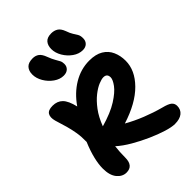

<svg xmlns="http://www.w3.org/2000/svg" viewBox="-287 -1163 1314 1314"><g transform="rotate(-45 369.5 -506.5)"><path d="M147 13Q108 13 79.5 -21.5Q51 -56 51 -122Q51 -163 63.5 -215Q76 -267 102 -329Q103 -379 96.5 -418.5Q90 -458 79 -497.5Q68 -537 53 -584Q42 -624 55.5 -646.5Q69 -669 112 -669Q157 -669 184.5 -641.5Q212 -614 228 -546Q282 -624 354.5 -667Q427 -710 508 -710Q570 -710 609 -686.5Q648 -663 666 -622.5Q684 -582 684 -533Q684 -441 604.5 -360.5Q525 -280 376 -233Q434 -200 500.5 -173.5Q567 -147 634 -129Q682 -117 698.5 -102.5Q715 -88 715 -65Q715 -29 689.5 -8.5Q664 12 616 12Q586 12 535.5 -3.5Q485 -19 426.5 -45Q368 -71 313 -103Q258 -135 219 -170Q213 -120 213 -66Q213 13 147 13ZM495 -561Q478 -561 448.5 -549Q419 -537 384 -509.5Q349 -482 315 -437Q281 -392 256 -326Q358 -355 418.5 -393.5Q479 -432 505 -467.5Q531 -503 531 -525Q531 -561 495 -561ZM528 -791Q491 -791 457 -815Q423 -839 401.5 -875.5Q380 -912 380 -949Q380 -984 398 -1005Q416 -1026 456 -1026Q483 -1026 503.5 -1013.5Q524 -1001 537 -967Q548 -935 559.5 -917.5Q571 -900 579 -886Q587 -872 587 -848Q587 -822 571 -806.5Q555 -791 528 -791ZM312 -760Q276 -760 242 -784Q208 -808 186.5 -844.5Q165 -881 165 -918Q165 -953 184 -974Q203 -995 245 -995Q272 -995 291 -981Q310 -967 323 -931Q336 -897 347 -878.5Q358 -860 365 -846.5Q372 -833 372 -814Q372 -790 356 -775Q340 -760 312 -760Z"/></g></svg>

Font: Shantell Sans Normal
Style: Bold
Weight: 700
Designer: Stephen Nixon, Anya Danilova, Shantell Martin
Foundry: Arrow Type
Version: Version 1.009;[a7da0bfa3]